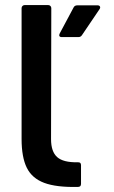

<svg xmlns="http://www.w3.org/2000/svg" viewBox="-20 -721 449 756"><path d="M287 15Q202 17 154 -1Q106 -19 85.5 -60.5Q65 -102 65 -174V-689Q65 -694 68.5 -697.5Q72 -701 77 -701H170Q175 -701 178.5 -697.5Q182 -694 182 -689L181 -173Q181 -124 205 -102.5Q229 -81 286 -82Q299 -83 299 -71V3Q299 15 287 15ZM215 -589 270 -692Q274 -700 285 -700H364Q371 -700 373.5 -695.5Q376 -691 372 -685L303 -583Q298 -575 289 -575H223Q216 -575 214 -579Q212 -583 215 -589Z"/></svg>

Font: Amber EN SemiBold
Style: Regular
Weight: 600
Designer: Jeremy Tribby
Foundry: Tribby Type
Version: Version 1.408 November 24, 2021